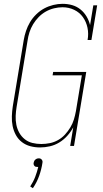

<svg xmlns="http://www.w3.org/2000/svg" viewBox="-20 -763 540 1004"><path d="M190 8H189Q163 8 138.5 1.5Q114 -5 94.5 -20Q75 -35 63 -57Q51 -79 46 -104Q41 -129 42 -155.5Q43 -182 47 -208L104 -553Q108 -577 116 -601Q124 -625 137 -647Q150 -669 169.5 -688Q189 -707 211.5 -719Q234 -731 258.5 -737Q283 -743 307 -743Q334 -743 358 -736Q382 -729 401 -713.5Q420 -698 432.5 -677Q445 -656 451 -632L468 -735H488L458 -554H438Q444 -587 437.5 -618Q431 -649 413.5 -673.5Q396 -698 368 -711.5Q340 -725 307 -725Q285 -725 262.5 -719.5Q240 -714 219.5 -702.5Q199 -691 182 -673.5Q165 -656 153 -636Q141 -616 134 -594Q127 -572 124 -550L67 -205Q63 -181 62 -157Q61 -133 65.5 -110.5Q70 -88 81 -68.5Q92 -49 109.5 -35Q127 -21 149.5 -15.5Q172 -10 196 -10Q218 -10 240.5 -14.5Q263 -19 283.5 -30.5Q304 -42 320 -59.5Q336 -77 348 -97Q360 -117 366.5 -138.5Q373 -160 377 -182L408 -369H255L258 -387H431L367 0H347L363 -97Q350 -73 331.5 -52.5Q313 -32 290 -18Q267 -4 241 2Q215 8 190 8ZM152 221 138 212Q154 188 164 162Q174 136 180 110H176Q171 110 167 109Q163 108 160 104.5Q157 101 156 96.5Q155 92 156 88Q157 83 159 79Q161 75 165 71.5Q169 68 173.5 66.5Q178 65 183 65Q188 65 191.5 66.5Q195 68 198 71.5Q201 75 202 79Q203 83 202 88Q197 122 185 156Q173 190 152 221Z"/></svg>

Font: Iosevka Curly Slab Thin
Style: Italic
Weight: 100
Italic angle: -9°
Monospace: yes
Designer: Belleve Invis
Foundry: Belleve Invis
Version: Version 22.1.2; ttfautohint (v1.8.4)